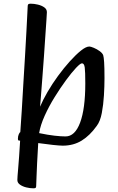

<svg xmlns="http://www.w3.org/2000/svg" viewBox="-20 -776 639 1040"><path d="M161 244Q142 244 122 239Q102 234 88 224Q74 214 74 199Q74 186 78.5 136Q83 86 89 -14L82 -15Q77 -15 77 -23Q77 -39 82 -49.5Q87 -60 90 -60Q94 -111 98 -179.5Q102 -248 106.5 -323.5Q111 -399 115.5 -471.5Q120 -544 123 -604Q126 -664 128 -701Q130 -738 130 -742Q130 -749 133 -752.5Q136 -756 146 -756Q165 -756 185.5 -751Q206 -746 220 -736Q234 -726 234 -710Q234 -703 231.5 -667.5Q229 -632 225.5 -580Q222 -528 218 -469.5Q214 -411 209.5 -355.5Q205 -300 202 -258Q199 -216 197 -198Q212 -234 237.5 -278Q263 -322 294.5 -365Q326 -408 358.5 -444Q391 -480 418.5 -502Q446 -524 464 -524Q471 -524 488 -517Q505 -510 520 -499Q535 -488 539 -477Q542 -468 544 -439.5Q546 -411 546 -352Q546 -310 543 -259.5Q540 -209 531.5 -164Q523 -119 504 -94Q467 -42 422.5 -14.5Q378 13 320 13Q304 13 266.5 9Q229 5 187 -1Q183 65 181 107Q179 149 178 177.5Q177 206 176 231Q176 238 173.5 241Q171 244 161 244ZM335 -37Q386 -37 414 -112Q442 -187 442 -324Q442 -388 439 -410.5Q436 -433 424 -433Q415 -433 391.5 -408Q368 -383 337.5 -341.5Q307 -300 276 -250Q245 -200 222 -149Q199 -98 192 -55Q240 -45 275.5 -41Q311 -37 335 -37Z"/></svg>

Font: BriemHand
Style: Regular
Weight: 400
Designer: Gunnlaugur SE Briem, Eben Sorkin
Foundry: Sorkin Type
Version: Version 1.001; ttfautohint (v1.8.4.7-5d5b)